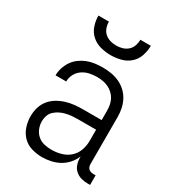

<svg xmlns="http://www.w3.org/2000/svg" viewBox="-181 -842 862 952"><g transform="rotate(30 250.0 -366.0)"><path d="M208 8Q178 8 148.5 -0.5Q119 -9 98 -30.5Q77 -52 67.5 -81Q58 -110 58 -140Q58 -165 65 -189.5Q72 -214 87.5 -233.5Q103 -253 124.5 -266Q146 -279 170 -286.5Q194 -294 218.5 -296.5Q243 -299 268 -299H373V-352Q373 -368 370 -384.5Q367 -401 359.5 -415.5Q352 -430 339.5 -441.5Q327 -453 312.5 -460Q298 -467 281.5 -470Q265 -473 248 -473Q226 -473 204.5 -468.5Q183 -464 164.5 -451.5Q146 -439 135.5 -419Q125 -399 125 -377H64Q64 -399 71 -420.5Q78 -442 90.5 -460.5Q103 -479 121.5 -492.5Q140 -506 160.5 -514Q181 -522 203.5 -525Q226 -528 248 -528Q273 -528 297 -524Q321 -520 343 -510Q365 -500 383 -483.5Q401 -467 412.5 -445.5Q424 -424 429 -400Q434 -376 434 -352V-84Q434 -76 436 -69Q438 -62 443 -57Q448 -52 455.5 -49.5Q463 -47 470 -47H484V8H470Q451 8 432.5 3Q414 -2 399.5 -15Q385 -28 379 -46.5Q373 -65 373 -84V-91Q363 -67 346 -47.5Q329 -28 306.5 -15.5Q284 -3 258.5 2.5Q233 8 208 8ZM230 -47Q257 -47 284.5 -54.5Q312 -62 333 -80.5Q354 -99 363.5 -125.5Q373 -152 373 -180V-244H268Q252 -244 235 -242.5Q218 -241 201.5 -237Q185 -233 170 -225.5Q155 -218 142.5 -206.5Q130 -195 124.5 -179Q119 -163 119 -146Q119 -125 127 -105Q135 -85 151 -71Q167 -57 188 -52Q209 -47 230 -47ZM250 -600Q221 -600 192 -607.5Q163 -615 141 -634.5Q119 -654 109.5 -682.5Q100 -711 100 -740H160Q160 -722 166 -705Q172 -688 185 -676.5Q198 -665 215 -660Q232 -655 250 -655Q268 -655 285 -660Q302 -665 315 -676.5Q328 -688 334 -705Q340 -722 340 -740H400Q400 -711 390.5 -682.5Q381 -654 359 -634.5Q337 -615 308 -607.5Q279 -600 250 -600Z"/></g></svg>

Font: Iosevka SS18 Light
Style: Regular
Weight: 300
Monospace: yes
Designer: Belleve Invis
Foundry: Belleve Invis
Version: Version 25.1.1; ttfautohint (v1.8.4)